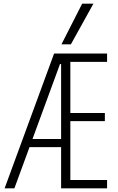

<svg xmlns="http://www.w3.org/2000/svg" viewBox="-20 -1020 640 1040"><path d="M5 0 273 -730H560V-685H361V-408H548V-364H361V-45H560V0H311V-673H305L58 0ZM122 -223V-267H336V-223ZM364 -780H313L425 -1000H486Z"/></svg>

Font: M PLUS Code Latin Expanded Light
Style: Regular
Weight: 300
Width: 7
Designer: Coji Morishita
Foundry: UNDERFOREST DESIGN
Version: Version 1.002; ttfautohint (v1.8.3)